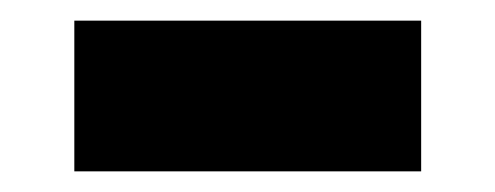

<svg xmlns="http://www.w3.org/2000/svg" viewBox="-20 -383 480 186"><path d="M52 -217V-363H388V-217Z"/></svg>

Font: M PLUS 1 ExtraBold
Style: Regular
Weight: 800
Designer: Coji Morishita
Foundry: UNDERFOREST DESIGN
Version: Version 1.001